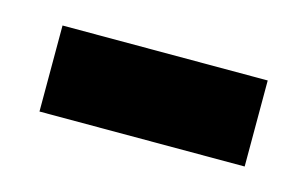

<svg xmlns="http://www.w3.org/2000/svg" viewBox="-33 -390 377 235"><g transform="rotate(15 155.0 -272.5)"><path d="M25 -218H285V-327H25Z"/></g></svg>

Font: Noto Serif Hentaigana Bold
Style: Regular
Weight: 700
Designer: Kazuhiro Yamada
Foundry: nipponia
Version: Version 1.000